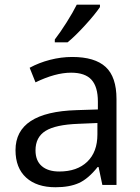

<svg xmlns="http://www.w3.org/2000/svg" viewBox="-20 -786 596 816"><path d="M415 0 398.9 -76.2H395Q355 -25.9 315.2 -8.1Q275.4 9.8 215.8 9.8Q136.2 9.8 91.1 -31.2Q45.9 -72.3 45.9 -147.9Q45.9 -310.1 305.2 -317.9L396 -320.8V-354Q396 -417 368.9 -447Q341.8 -477.1 282.2 -477.1Q215.3 -477.1 130.9 -436L106 -498Q145.5 -519.5 192.6 -531.7Q239.7 -543.9 287.1 -543.9Q382.8 -543.9 429 -501.5Q475.1 -459 475.1 -365.2V0ZM231.9 -57.1Q307.6 -57.1 350.8 -98.6Q394 -140.1 394 -214.8V-263.2L313 -259.8Q216.3 -256.3 173.6 -229.7Q130.9 -203.1 130.9 -147Q130.9 -103 157.5 -80.1Q184.1 -57.1 231.9 -57.1ZM212.9 -618.2Q236.3 -648.4 263.4 -691.4Q290.5 -734.4 306.2 -766.1H404.8V-755.9Q383.3 -724.1 340.8 -677.7Q298.3 -631.3 267.1 -606H212.9Z"/></svg>

Font: Open Sans Y to K
Style: Regular
Weight: 400
Version: Version 1.10